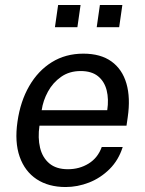

<svg xmlns="http://www.w3.org/2000/svg" viewBox="-20 -743 584 773"><path d="M244.3 10Q175.4 10 127.7 -21.4Q80 -52.9 59.2 -111.9Q38.4 -170.9 50.4 -253.3Q62 -334.9 97.6 -396.5Q133.2 -458.2 188.6 -492.6Q244 -527 315.5 -527Q385.2 -527 428.7 -495.6Q472.3 -464.2 489 -406.8Q505.7 -349.3 494.2 -270.8L489.3 -237H138.9Q131.8 -187.9 141.3 -148.2Q150.8 -108.6 178.6 -85.1Q206.5 -61.7 253.4 -61.7Q299.9 -61.7 336.8 -84.5Q373.8 -107.3 389.6 -151.1H474Q457.5 -98.5 421.4 -62.5Q385.2 -26.5 338.8 -8.2Q292.2 10 244.3 10ZM147.8 -299.4H411.8Q418.4 -343.8 409.4 -379.6Q400.3 -415.4 374.5 -436.2Q348.7 -457 304.7 -457Q259.2 -457 226.1 -433.7Q192.9 -410.5 173.1 -374.2Q153.3 -337.9 147.8 -299.4ZM369.4 -633.6 382.2 -723H472.6L459.8 -633.6ZM201.2 -633.6 214 -723H304.4L291.6 -633.6Z"/></svg>

Font: Public Sans Thin
Style: Italic
Weight: 100
Italic angle: -8°
Designer: The Public Sans project authors (U.S. Web Design System). Libre Franklin designed by Pablo Impallari and Rodrigo Fuenzal
Version: Version 2.000